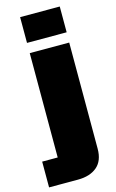

<svg xmlns="http://www.w3.org/2000/svg" viewBox="-182 -795 614 1015"><g transform="rotate(-15 124.5 -287.5)"><path d="M-46 167V26H39V-545H255V36Q255 102 216.5 134.5Q178 167 112 167ZM39 -601V-742H256V-601Z"/></g></svg>

Font: Hubot Sans Condensed ExtraLight Black
Style: Regular
Weight: 900
Version: Version 2.000